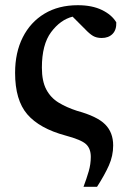

<svg xmlns="http://www.w3.org/2000/svg" viewBox="-20 -513 500 738"><path d="M301 205Q313 173 321 145.5Q329 118 329 90Q329 58 310.5 41Q292 24 232 8Q132 -19 85 -73.5Q38 -128 38 -233Q38 -311 67.5 -369.5Q97 -428 151 -460.5Q205 -493 279 -493Q334 -493 372 -474.5Q410 -456 427 -427Q428 -398 412.5 -382.5Q397 -367 371 -367Q351 -367 337.5 -375Q324 -383 307 -401L259 -449Q212 -437 176.5 -389.5Q141 -342 141 -253Q141 -201 158 -169Q175 -137 205.5 -118.5Q236 -100 276 -87Q353 -66 384 -35Q415 -4 415 46Q415 86 398.5 123Q382 160 353 205Z"/></svg>

Font: Source Serif Pro Semibold
Style: Regular
Weight: 600
Designer: Frank Grießhammer
Foundry: Adobe Systems Incorporated
Version: Version 3.000;hotconv 1.0.109;makeotfexe 2.5.65596